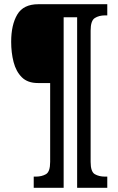

<svg xmlns="http://www.w3.org/2000/svg" viewBox="-20 -780 561 911"><path d="M140 111V58H150Q178 58 198 46.5Q218 35 218 -12V-386H160Q111 -386 83.5 -413.5Q56 -441 44.5 -485.5Q33 -530 33 -582Q33 -662 62 -711Q91 -760 162 -760H489V-707H478Q450 -707 430 -694.5Q410 -682 410 -635V-12Q410 35 430 46.5Q450 58 478 58H489V111H346V-698H282V111Z"/></svg>

Font: Noto Serif ExtraCondensed ExtraBold
Style: Regular
Weight: 800
Width: 2
Designer: Monotype Design Team
Foundry: Monotype Imaging Inc.
Version: Version 2.013; ttfautohint (v1.8.4.7-5d5b)